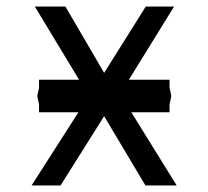

<svg xmlns="http://www.w3.org/2000/svg" viewBox="-20 -570 640 590"><path d="M221 -225H100V-249L94.5 -275L100 -300.5V-325H223L87 -550H181L300 -346L428 -550H515L376 -325H501V-300.5L506.5 -275L501 -249V-225H383.5L523 0H427L300 -213L166 0H77Z"/></svg>

Font: JuliaMono
Style: Regular
Weight: 400
Monospace: yes
Designer: cormullion
Foundry: corm
Version: Version 0.055; ttfautohint (v1.8.4)